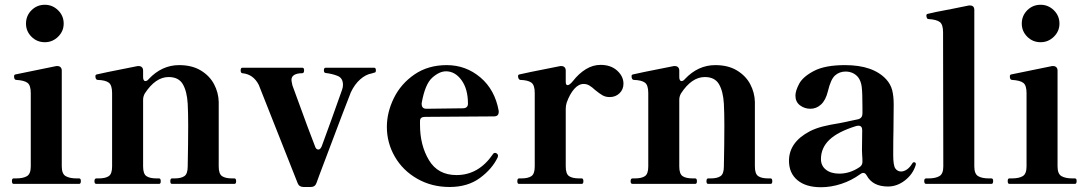

<svg xmlns="http://www.w3.org/2000/svg" viewBox="-20 -771 4564 805"><path d="M89 -672Q89 -705 112 -728Q135 -751 168 -751Q200 -751 223.5 -728Q247 -705 247 -672Q247 -640 223.5 -617Q200 -594 168 -594Q135 -594 112 -617Q89 -640 89 -672ZM37 0Q30 0 30 -12Q30 -23 37 -23H48Q77 -23 93 -32.5Q109 -42 109 -73V-381Q109 -413 95.5 -423.5Q82 -434 48 -436Q39 -436 39 -451Q39 -458 45 -459L216 -494H221Q229 -494 234 -489Q239 -484 239 -475V-73Q239 -42 255.5 -32.5Q272 -23 301 -23H312Q319 -23 319 -12Q319 0 312 0Z M963 -23Q970 -23 970 -11Q970 0 963 0H701Q694 0 694 -11Q694 -23 701 -23H712Q739 -23 753 -32.5Q767 -42 767 -73Q769 -172 769 -246Q769 -298 767 -336Q764 -388 746.5 -418Q729 -448 687 -448Q632 -448 587 -379Q580 -366 580 -353V-73Q580 -42 594 -32.5Q608 -23 636 -23H647Q654 -23 654 -11Q654 0 647 0H384Q376 0 376 -11Q376 -23 384 -23H394Q422 -23 436 -32.5Q450 -42 450 -73V-381Q450 -414 436 -424.5Q422 -435 389 -436Q380 -437 380 -452Q380 -458 386 -459Q395 -462 557 -494H562Q570 -494 575 -489Q580 -484 580 -475V-448Q580 -440 582.5 -435.5Q585 -431 589 -431Q597 -431 604 -440Q659 -498 731 -498Q785 -498 822 -475.5Q859 -453 877.5 -418Q896 -383 897 -344V-73Q897 -42 911 -32.5Q925 -23 953 -23Z M1228 -3 1065 -415Q1042 -460 996 -464Q989 -465 989 -476Q989 -487 996 -487H1248Q1255 -487 1255 -476Q1255 -464 1247 -464Q1226 -464 1214 -457Q1202 -450 1202 -436Q1202 -431 1206 -413Q1214 -390 1269 -241Q1277 -221 1301 -157Q1305 -144 1315 -144Q1323 -144 1329 -158Q1366 -258 1414 -394Q1418 -405 1418 -415Q1418 -444 1395 -453Q1372 -462 1345 -465Q1338 -466 1338 -476Q1338 -487 1345 -487H1549Q1556 -487 1556 -476Q1556 -469 1553 -467.5Q1550 -466 1538 -463Q1514 -459 1490.5 -438.5Q1467 -418 1451 -384Q1443 -366 1319 -37L1307 -4Q1301 13 1283 13H1253Q1234 13 1228 -3Z M2068 -118 2067 -112Q2044 -63 1992.5 -25Q1941 13 1865 13Q1790 13 1729.5 -21.5Q1669 -56 1635.5 -114Q1602 -172 1602 -239Q1602 -300 1631.5 -360Q1661 -420 1718 -459Q1775 -498 1853 -498Q1933 -498 1994 -446.5Q2055 -395 2071 -306V-302Q2071 -283 2051 -283L1762 -281Q1741 -281 1741 -264V-247Q1741 -162 1778.5 -99.5Q1816 -37 1894 -37Q1987 -37 2047 -125Q2050 -130 2056 -130Q2058 -130 2062 -128Q2068 -124 2068 -118ZM1748 -339V-335Q1748 -315 1768 -315L1921 -317Q1931 -317 1936.5 -322Q1942 -327 1942 -336Q1942 -398 1915 -435Q1888 -472 1850 -472Q1822 -472 1792 -445Q1762 -418 1748 -339Z M2594 -420Q2594 -396 2577.5 -380Q2561 -364 2536 -364Q2519 -364 2506 -371.5Q2493 -379 2476 -393Q2462 -406 2451 -412.5Q2440 -419 2427 -419Q2406 -419 2387.5 -398Q2369 -377 2356 -341Q2352 -328 2352 -315V-73Q2352 -42 2366 -32.5Q2380 -23 2408 -23H2419Q2426 -23 2426 -11Q2426 0 2419 0H2156Q2149 0 2149 -11Q2149 -23 2156 -23H2166Q2194 -23 2208 -32.5Q2222 -42 2222 -73V-382Q2222 -414 2208 -424.5Q2194 -435 2161 -436Q2156 -437 2154 -442Q2152 -447 2152 -452Q2152 -458 2158 -459Q2167 -462 2329 -494H2334Q2342 -494 2347 -489Q2352 -484 2352 -475V-427Q2352 -414 2360 -414Q2368 -414 2382 -431Q2407 -463 2436.5 -481Q2466 -499 2498 -499Q2541 -499 2567.5 -475Q2594 -451 2594 -420Z M3211 -23Q3218 -23 3218 -11Q3218 0 3211 0H2949Q2942 0 2942 -11Q2942 -23 2949 -23H2960Q2987 -23 3001 -32.5Q3015 -42 3015 -73Q3017 -172 3017 -246Q3017 -298 3015 -336Q3012 -388 2994.5 -418Q2977 -448 2935 -448Q2880 -448 2835 -379Q2828 -366 2828 -353V-73Q2828 -42 2842 -32.5Q2856 -23 2884 -23H2895Q2902 -23 2902 -11Q2902 0 2895 0H2632Q2624 0 2624 -11Q2624 -23 2632 -23H2642Q2670 -23 2684 -32.5Q2698 -42 2698 -73V-381Q2698 -414 2684 -424.5Q2670 -435 2637 -436Q2628 -437 2628 -452Q2628 -458 2634 -459Q2643 -462 2805 -494H2810Q2818 -494 2823 -489Q2828 -484 2828 -475V-448Q2828 -440 2830.5 -435.5Q2833 -431 2837 -431Q2845 -431 2852 -440Q2907 -498 2979 -498Q3033 -498 3070 -475.5Q3107 -453 3125.5 -418Q3144 -383 3145 -344V-73Q3145 -42 3159 -32.5Q3173 -23 3201 -23Z M3820 -83 3819 -78Q3807 -40 3774 -14.5Q3741 11 3703 11Q3639 11 3614 -35Q3608 -46 3600 -46Q3593 -46 3587 -41Q3550 -14 3507 0Q3464 14 3422 14Q3359 14 3323.5 -15.5Q3288 -45 3288 -97Q3288 -175 3376 -221Q3400 -233 3429 -240.5Q3458 -248 3502 -255L3578 -271Q3596 -276 3596 -295V-321Q3596 -382 3593 -406.5Q3590 -431 3578 -447Q3558 -471 3525 -471Q3500 -471 3481.5 -455Q3463 -439 3451 -388Q3442 -351 3422.5 -333Q3403 -315 3378 -315Q3353 -315 3334 -329.5Q3315 -344 3315 -370Q3315 -390 3330.5 -419.5Q3346 -449 3392.5 -473.5Q3439 -498 3523 -498Q3641 -498 3696 -438Q3714 -418 3720.5 -393.5Q3727 -369 3727 -333L3726 -223Q3725 -190 3725 -121Q3725 -77 3734 -64.5Q3743 -52 3758 -52Q3770 -52 3782.5 -60.5Q3795 -69 3805 -86Q3808 -91 3812 -91Q3815 -91 3817.5 -89Q3820 -87 3820 -83ZM3585 -71Q3596 -79 3596 -93Q3596 -109 3595 -117L3594 -140L3595 -225Q3595 -244 3579 -244Q3574 -244 3571 -243Q3493 -219 3457.5 -185Q3422 -151 3422 -104Q3422 -76 3443 -59.5Q3464 -43 3499 -43Q3544 -43 3585 -71Z M3863 0Q3855 0 3855 -12Q3855 -23 3863 -23H3873Q3902 -23 3918.5 -32.5Q3935 -42 3935 -73L3934 -636Q3934 -668 3920.5 -678.5Q3907 -689 3874 -691Q3868 -691 3866 -696Q3864 -701 3864 -706Q3864 -712 3870 -713Q3887 -718 3973 -734L4042 -748H4047Q4065 -748 4065 -729V-73Q4065 -42 4081 -32.5Q4097 -23 4126 -23H4137Q4144 -23 4144 -12Q4144 0 4137 0Z M4264 -672Q4264 -705 4287 -728Q4310 -751 4343 -751Q4375 -751 4398.5 -728Q4422 -705 4422 -672Q4422 -640 4398.5 -617Q4375 -594 4343 -594Q4310 -594 4287 -617Q4264 -640 4264 -672ZM4212 0Q4205 0 4205 -12Q4205 -23 4212 -23H4223Q4252 -23 4268 -32.5Q4284 -42 4284 -73V-381Q4284 -413 4270.5 -423.5Q4257 -434 4223 -436Q4214 -436 4214 -451Q4214 -458 4220 -459L4391 -494H4396Q4404 -494 4409 -489Q4414 -484 4414 -475V-73Q4414 -42 4430.5 -32.5Q4447 -23 4476 -23H4487Q4494 -23 4494 -12Q4494 0 4487 0Z"/></svg>

Font: Shippori Mincho B1 ExtraBold
Style: Regular
Weight: 800
Designer: FONTDASU
Foundry: FONTDASU / Google Inc. / but / Adobe
Version: Version 3.110; ttfautohint (v1.8.3)